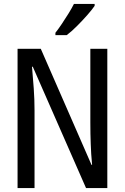

<svg xmlns="http://www.w3.org/2000/svg" viewBox="-20 -964 640 984"><path d="M70 0V-714H189L449 -119H452Q449 -148 447.5 -174.5Q446 -201 445 -226.5Q444 -252 443.5 -279Q443 -306 443 -336V-714H530V0H421L148 -622H144Q146 -594 148.5 -566Q151 -538 153 -510Q155 -482 156 -454Q157 -426 157 -398V0ZM264 -796Q279 -815 296.5 -841Q314 -867 331 -894.5Q348 -922 359 -944H465V-934Q453 -916 428 -887.5Q403 -859 374.5 -830.5Q346 -802 322 -784H264Z"/></svg>

Font: Noto Sans Mono
Style: Regular
Weight: 400
Designer: Monotype Design Team
Foundry: Monotype Imaging Inc.
Version: Version 2.014